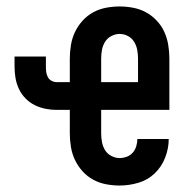

<svg xmlns="http://www.w3.org/2000/svg" viewBox="-20 -562 590 594"><path d="M350 12Q329 12 308 8Q287 4 268.5 -6Q250 -16 235.5 -32Q221 -48 212 -67Q203 -86 199.5 -107Q196 -128 196 -149V-222H155Q138 -222 120.5 -225.5Q103 -229 87 -237Q71 -245 58.5 -258Q46 -271 38.5 -287Q31 -303 28 -320.5Q25 -338 25 -356V-387H122V-356Q122 -347 123 -339Q124 -331 128 -323.5Q132 -316 139.5 -312Q147 -308 155 -308H196V-381Q196 -402 199.5 -423Q203 -444 212 -463Q221 -482 235.5 -498Q250 -514 268.5 -524Q287 -534 308 -538Q329 -542 350 -542Q371 -542 392 -538Q413 -534 431.5 -524Q450 -514 465 -498Q480 -482 488.5 -463Q497 -444 500.5 -423Q504 -402 504 -381V-222H293V-149Q293 -136 295.5 -122.5Q298 -109 305 -97.5Q312 -86 324.5 -79.5Q337 -73 350 -73Q361 -73 372 -77Q383 -81 390.5 -89.5Q398 -98 401.5 -109.5Q405 -121 405 -132H502Q502 -103 491 -74.5Q480 -46 458.5 -25.5Q437 -5 408 3.5Q379 12 350 12ZM293 -308H407V-381Q407 -395 404.5 -408Q402 -421 395 -432.5Q388 -444 376 -450.5Q364 -457 350 -457Q337 -457 324.5 -450.5Q312 -444 305 -432.5Q298 -421 295.5 -408Q293 -395 293 -381Z"/></svg>

Font: Lode Dark Term
Style: Bold
Weight: 700
Monospace: yes
Designer: Belleve Invis
Foundry: Belleve Invis
Version: Version 29.2.0